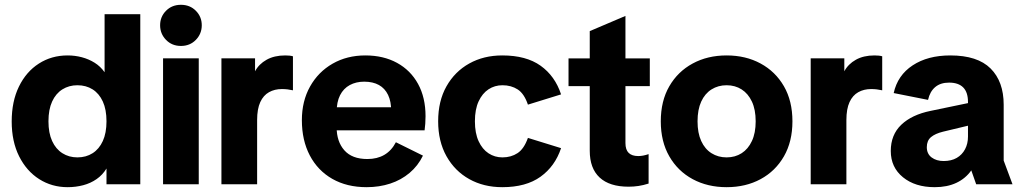

<svg xmlns="http://www.w3.org/2000/svg" viewBox="-20 -764 4231 796"><path d="M260.3 12Q195.1 12 142.5 -21.4Q89.9 -54.8 59.2 -116.1Q28.5 -177.4 28.5 -260.5Q28.5 -343.6 58.5 -405.1Q88.5 -466.7 141.1 -500.4Q193.7 -534.2 260.3 -534.2Q291 -534.2 319.5 -526.6Q348.1 -519 372.3 -503.9Q396.5 -488.8 413.6 -464.6V-705H561.6V0H421.5V-65.4Q405.4 -38.8 380.5 -21.5Q355.5 -4.1 324.8 3.9Q294 12 260.3 12ZM300.9 -111.5Q336.8 -111.5 363.9 -128.8Q391.1 -146.1 406.3 -179.4Q421.5 -212.6 421.5 -261.2Q421.5 -309.8 406.3 -343.1Q391.1 -376.3 363.9 -393.5Q336.8 -410.6 300.9 -410.6Q266 -410.6 238.7 -393.5Q211.3 -376.3 196.1 -343.1Q180.9 -309.8 180.9 -261.2Q180.9 -212.6 196.1 -179.4Q211.3 -146.1 238.7 -128.8Q266 -111.5 300.9 -111.5Z M656 0V-522.2H804V0ZM730.1 -573.5Q692.8 -573.5 668.3 -598.7Q643.8 -624 643.8 -659.3Q643.8 -694.6 668.3 -719.3Q692.8 -744.1 730.1 -744.1Q767.5 -744.1 792 -719.3Q816.5 -694.6 816.5 -659.3Q816.5 -624 792 -598.7Q767.5 -573.5 730.1 -573.5Z M898 0V-522.2H1037.4V-468.5Q1053.4 -498.5 1085.3 -516.3Q1117.2 -534.2 1162.2 -534.2Q1171.5 -534.2 1179.8 -533.4Q1188.2 -532.6 1194.5 -530.6V-389.6Q1182.3 -392.3 1171.7 -393.5Q1161.1 -394.8 1148.5 -394.8Q1118.6 -394.8 1095.3 -381.8Q1071.9 -368.8 1059 -340.6Q1046 -312.3 1046 -266.2V0Z M1499.9 12Q1418.2 12 1357.8 -22.4Q1297.3 -56.9 1264.4 -119.6Q1231.5 -182.2 1231.5 -265.8Q1231.5 -344.8 1265.5 -405.4Q1299.4 -466 1359 -500.1Q1418.6 -534.2 1494.7 -534.2Q1569.8 -534.2 1626 -503.4Q1682.2 -472.7 1713.2 -416.1Q1744.2 -359.6 1744.2 -282.1Q1744.2 -267.8 1743.1 -251.2Q1742 -234.6 1740.3 -223.7H1301.2V-319.2H1646.3L1601.7 -303.4Q1602 -343.1 1588.9 -370.4Q1575.8 -397.8 1550.9 -411.6Q1526 -425.4 1489.8 -425.4Q1456.2 -425.4 1430.2 -411.4Q1404.1 -397.3 1389.8 -369.2Q1375.6 -341.1 1375.6 -299V-236.9Q1375.6 -177.2 1407.5 -141Q1439.4 -104.7 1503.1 -104.7Q1543.9 -104.7 1573.5 -122.1Q1603.2 -139.5 1621.3 -174.3L1733.5 -118.8Q1713.1 -76.7 1678.1 -47.2Q1643.1 -17.7 1597.9 -2.9Q1552.6 12 1499.9 12Z M2062.4 12Q1985.5 12 1925.6 -21.4Q1865.6 -54.8 1831 -116.4Q1796.5 -178.1 1796.5 -261.2Q1796.5 -345.1 1831 -406.2Q1865.6 -467.4 1925.6 -500.8Q1985.5 -534.2 2062.4 -534.2Q2161.5 -534.2 2221.3 -491.5Q2281.1 -448.8 2306.1 -372.7L2168.7 -330.2Q2153.2 -375.8 2126.3 -393.2Q2099.5 -410.6 2063 -410.6Q2031.1 -410.6 2005.4 -393.8Q1979.6 -376.9 1964.3 -343.8Q1948.9 -310.7 1948.9 -261.2Q1948.9 -211.8 1964.3 -178.5Q1979.6 -145.3 2005.4 -128.4Q2031.1 -111.5 2063 -111.5Q2098.8 -111.5 2125.6 -129.1Q2152.5 -146.6 2168.7 -192.3L2306.1 -149.8Q2281.1 -74.6 2220.9 -31.3Q2160.7 12 2062.4 12Z M2586 10Q2507 10 2466 -28Q2425 -66 2425 -139V-635L2573 -698V-171Q2573 -143 2586.5 -130Q2600 -117 2626 -117Q2636 -117 2646.5 -119Q2657 -121 2669 -125V-3Q2647 4 2627 7Q2607 10 2586 10ZM2337 -407V-522H2674V-407Z M2992.4 12Q2913.4 12 2851.7 -21.3Q2790 -54.6 2754.8 -115.9Q2719.5 -177.2 2719.5 -260.9Q2719.5 -345.4 2754.8 -406.3Q2790 -467.3 2851.7 -500.7Q2913.4 -534.2 2992.4 -534.2Q3071.7 -534.2 3133.3 -500.7Q3194.9 -467.3 3230.1 -406.3Q3265.3 -345.4 3265.3 -260.9Q3265.3 -177.2 3230.1 -115.9Q3194.9 -54.6 3133.3 -21.3Q3071.7 12 2992.4 12ZM2992.4 -111.5Q3027.6 -111.5 3054.7 -128.8Q3081.8 -146.1 3097.3 -179.4Q3112.9 -212.6 3112.9 -260.9Q3112.9 -309.6 3097.3 -342.8Q3081.8 -376 3054.7 -393.3Q3027.6 -410.6 2992.4 -410.6Q2957.3 -410.6 2929.8 -393.3Q2902.3 -376 2887.1 -342.8Q2871.9 -309.6 2871.9 -260.9Q2871.9 -212.6 2887.1 -179.4Q2902.3 -146.1 2929.8 -128.8Q2957.3 -111.5 2992.4 -111.5Z M3341 0V-522.2H3480.4V-468.5Q3496.4 -498.5 3528.3 -516.3Q3560.2 -534.2 3605.2 -534.2Q3614.5 -534.2 3622.8 -533.4Q3631.2 -532.6 3637.5 -530.6V-389.6Q3625.3 -392.3 3614.7 -393.5Q3604.1 -394.8 3591.5 -394.8Q3561.6 -394.8 3538.3 -381.8Q3514.9 -368.8 3502 -340.6Q3489 -312.3 3489 -266.2V0Z M3855.3 12Q3773.9 12 3723.5 -29.2Q3673 -70.3 3673 -138.1Q3673 -205.2 3716.6 -246.8Q3760.1 -288.4 3838.1 -304.3L4042.1 -346.7V-254.6L3889.8 -218.1Q3857.1 -210.1 3839.7 -195.5Q3822.4 -180.9 3822.4 -153.9Q3822.4 -126.1 3842.4 -111.2Q3862.4 -96.4 3892 -96.4Q3924.2 -96.4 3946.5 -109.4Q3968.8 -122.3 3980.9 -145.3Q3993.1 -168.3 3993.1 -197.7V-341.1Q3993.1 -381.5 3973.3 -401.5Q3953.4 -421.5 3914.8 -421.5Q3879 -421.5 3857.1 -402.9Q3835.2 -384.3 3827.5 -349.9L3685.1 -378.2Q3701.3 -451.9 3763.7 -493Q3826.1 -534.2 3919.8 -534.2Q4032.6 -534.2 4086.9 -480Q4141.1 -425.9 4141.1 -329.8V-98.3L4177.7 0H4027.1L4006.8 -57.6Q3983.3 -24.1 3945 -6Q3906.7 12 3855.3 12Z"/></svg>

Font: TikTok Sans Light
Style: Regular
Weight: 300
Version: Version 4.000